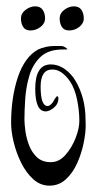

<svg xmlns="http://www.w3.org/2000/svg" viewBox="-20 -560 329 605"><path d="M136 25Q107 25 84.5 4.5Q62 -16 46.5 -47.5Q31 -79 23 -112.5Q15 -146 15 -172Q15 -252 36 -316Q58 -381 100 -404Q124 -415 151 -415H163Q168 -415 172.5 -415Q177 -415 182 -413Q193 -406 193 -405Q193 -404 177 -404Q132 -404 107.5 -380.5Q83 -357 72.5 -321.5Q62 -286 59.5 -248.5Q57 -211 57 -183Q57 -170 60 -147.5Q63 -125 71.5 -102.5Q80 -80 96.5 -64.5Q113 -49 140 -49Q166 -49 186 -71.5Q206 -94 218 -124.5Q230 -155 230 -179Q230 -211 223 -245.5Q216 -280 201 -303Q175 -341 145 -341Q108 -341 108 -287Q108 -226 130 -226Q135 -226 140.5 -231Q146 -236 149 -242Q151 -246 153 -249Q155 -252 157 -254Q159 -256 159 -257Q164 -257 164 -250Q164 -232 149 -220Q135 -209 124 -209Q107 -209 99 -227.5Q91 -246 91 -280Q91 -357 140 -357Q179 -357 211 -316Q227 -293 237 -263.5Q247 -234 249 -200Q249 -192 249.5 -183.5Q250 -175 250 -164Q250 -141 243.5 -109Q237 -77 223.5 -46.5Q210 -16 188 4.5Q166 25 136 25ZM198 -464Q182 -464 175 -475Q168 -486 168 -502Q168 -518 182.5 -529Q197 -540 213 -540Q229 -540 236.5 -529Q244 -518 244 -502Q244 -486 229.5 -475Q215 -464 198 -464ZM76 -464Q60 -464 53 -475Q46 -486 46 -502Q46 -518 60.5 -529Q75 -540 91 -540Q107 -540 114.5 -529Q122 -518 122 -502Q122 -486 107.5 -475Q93 -464 76 -464Z"/></svg>

Font: Festive
Style: Regular
Weight: 400
Designer: Robert E. Leuschke
Foundry: Robert E. Leuschke
Version: Version 1.101; ttfautohint (v1.8.3)